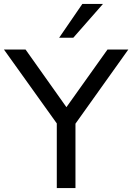

<svg xmlns="http://www.w3.org/2000/svg" viewBox="-33 -957 673 977"><path d="M256 0V-365L276 -301L-13 -705H97L314 -399H296L514 -705H620L332 -301L351 -365V0ZM268 -765 386 -937H491L340 -765Z"/></svg>

Font: Nunito Sans 12pt ExtraLight 11pt Medium
Style: Regular
Weight: 500
Version: Version 3.101;gftools[0.9.27]